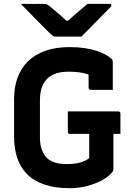

<svg xmlns="http://www.w3.org/2000/svg" viewBox="-20 -967 690 1007"><path d="M335.9 -382.7H600.6Q603.6 -382.7 606.1 -381.2Q608.6 -379.7 610.1 -377.2Q611.6 -374.7 611.6 -371.7V-264.8H346.9Q343.9 -264.8 341.9 -265.4Q339.9 -266 338.4 -267.5Q336.9 -269 336.4 -271Q335.9 -273 335.9 -275.8Q335.9 -302.9 335.9 -329.3Q335.9 -355.6 335.9 -382.7ZM346 -720Q388.9 -720 424.3 -714.6Q459.7 -709.1 487.2 -700.1Q514.6 -691.1 534.6 -680Q554.6 -668.9 565.9 -657.4Q569.6 -653.7 570.6 -649.9Q571.6 -646 571.6 -640.6Q571.6 -621 571.6 -595.6Q571.6 -570.3 571.6 -544.6Q571.6 -518.9 571.6 -495.7Q542.8 -495.7 513.7 -495.7Q484.5 -495.7 455.7 -495.7Q450.7 -495.7 447.7 -498.7Q444.7 -501.7 444.7 -506.7Q444.7 -519.9 444.7 -534.8Q444.7 -549.6 444.7 -567Q444.7 -584.4 444.7 -605.9L472 -563.5Q446 -578 413.6 -584.5Q381.1 -591 338.3 -591Q302.7 -591 275 -582.1Q247.3 -573.1 228.3 -554.7Q209.2 -536.3 199.4 -508.3Q189.5 -480.3 189.5 -442.1V-245Q189.5 -208.6 199.4 -181.9Q209.2 -155.3 225.4 -139.1Q241 -123.5 266.7 -114.9Q292.4 -106.4 333.8 -106.4Q361.2 -106.4 384.1 -110.8Q407 -115.2 423.7 -122.9Q440.3 -130.6 448 -138.1Q448 -170.6 448 -197.8Q448 -225.1 448 -251.5Q448 -278 448 -306.9H579.7L574.9 -283.1Q574.9 -230.8 574.9 -184.2Q574.9 -137.6 574.9 -83.6Q574.9 -77 573.9 -73.2Q572.9 -69.5 569 -64.6Q549.9 -40.2 514.5 -21.2Q479.1 -2.3 435.2 8.9Q391.3 20 346 20Q269.2 20 213.6 1.1Q158.1 -17.7 122.7 -52.8Q87.2 -88 70.5 -138.4Q53.8 -188.8 53.8 -251.1V-447.1Q53.8 -509.3 72.2 -559.7Q90.7 -610.1 127 -645.7Q163.4 -681.3 218.3 -700.6Q273.2 -720 346 -720ZM407.2 -775.1Q393.5 -775.1 366.1 -775.1Q338.8 -775.1 311.9 -775.1Q284.9 -775.1 271.3 -775.1Q264.3 -775.1 258.7 -778.3Q253.1 -781.4 239.5 -794.4Q231.5 -802.4 215 -819Q198.5 -835.6 176.9 -857.1Q155.3 -878.6 132.8 -901.9Q110.3 -925.1 89.3 -946.6Q115 -946.4 149.4 -946.5Q183.8 -946.6 209.4 -946.6Q220.4 -946.6 225 -944.6Q229.6 -942.7 237.6 -936.6Q252.9 -924.4 281 -900.5Q309.1 -876.6 350.5 -838L298.2 -858.7Q315.1 -858.7 331.5 -858.7Q347.9 -858.7 363.9 -858.7L313.3 -836.3Q352.3 -873.2 383.6 -899.5Q414.9 -925.8 439.1 -946.6H553.2Q557.4 -946.6 559.9 -946Q562.4 -945.4 563.4 -943.9Q564.4 -942.4 564.4 -939.6Q564.4 -935.6 561.2 -931.5Q558.1 -927.4 543.7 -913.4Q530.7 -900.7 513 -882.7Q495.3 -864.7 476 -845.1Q456.7 -825.4 438.8 -807Q420.9 -788.6 407.2 -775.1Z"/></svg>

Font: Recursive Sans Linear Light
Style: Regular
Weight: 300
Version: Version 1.085